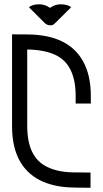

<svg xmlns="http://www.w3.org/2000/svg" viewBox="-20 -882 482 902"><path d="M108.9 -649.4 107.4 -649.9 107.9 -649.4V-289.6Q107.9 -144.5 199.2 -99.1Q247.1 -74.7 315.9 -72.3Q345.2 -71.3 405.3 -71.3V0Q343.3 0 309.1 -1.5Q228 -4.9 167 -35.6Q36.6 -103 36.6 -289.6V-720.2L38.1 -718.8L37.6 -720.7L108.9 -720.2Q300.3 -718.8 369.6 -595.2Q406.7 -529.3 406.7 -431.2V-395.5H335.4V-431.2Q335.4 -576.2 244.1 -622.1Q190.4 -648.4 108.9 -649.4ZM222.7 -763.2H214.4Q199.7 -763.7 188 -775.9L116.2 -847.7Q130.9 -861.8 165.5 -861.8Q190.9 -861.8 214.8 -845.2Q239.3 -861.8 264.2 -861.8Q299.3 -861.8 314 -847.7Q245.1 -778.8 240.7 -774.9Q229.5 -763.7 222.7 -763.2Z"/></svg>

Font: Greenwashing Machine
Style: Regular
Weight: 400
Designer: Tup Wanders
Foundry: Free font, DO NOT SELL
Version: Version 1.00;August 10, 2023;FontCreator 11.5.0.2430 64-bit